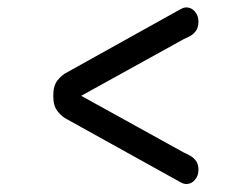

<svg xmlns="http://www.w3.org/2000/svg" viewBox="-20 -502 659 506"><path d="M120.5 -246.5V-252.5Q120.5 -276.5 132 -290.8Q143.5 -305 157 -311.5L457 -478.5Q465 -482.5 471 -482.5Q484 -482.5 493.5 -471.8Q503 -461 503 -444.5Q503 -431.5 497.5 -422.5Q492 -413.5 483 -408.2Q474 -403 464.5 -399L189.5 -247V-252L464.5 -100Q474 -96 483 -90.5Q492 -85 497.5 -76.5Q503 -68 503 -54.5Q503 -38.5 493.5 -27.8Q484 -17 471 -17Q464.5 -17 457 -21L157 -187.5Q143.5 -194 132 -208.5Q120.5 -223 120.5 -246.5Z"/></svg>

Font: Sono Monospace
Style: Regular
Weight: 400
Designer: Tyler Finck
Foundry: Tyler Finck
Version: Version 2.112